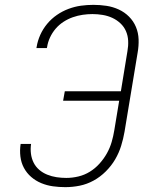

<svg xmlns="http://www.w3.org/2000/svg" viewBox="-20 -763 640 791"><path d="M249 8Q223 8 198 4.5Q173 1 150 -8.5Q127 -18 108.5 -34Q90 -50 78.5 -71.5Q67 -93 64 -118.5Q61 -144 65 -170H108Q105 -150 107.5 -130Q110 -110 118.5 -93Q127 -76 141.5 -63.5Q156 -51 174.5 -43.5Q193 -36 213 -33Q233 -30 253 -30Q278 -30 303 -36Q328 -42 350 -55.5Q372 -69 390 -89Q408 -109 420.5 -131.5Q433 -154 440 -178Q447 -202 451 -227L471 -348H240L247 -387H478L505 -552Q509 -574 508 -595Q507 -616 499 -634.5Q491 -653 476 -667Q461 -681 442.5 -689.5Q424 -698 403 -701.5Q382 -705 361 -705Q341 -705 320.5 -702Q300 -699 280 -692Q260 -685 241.5 -673Q223 -661 209 -644.5Q195 -628 186 -608.5Q177 -589 174 -569L173 -565H130L131 -570Q135 -595 146 -619.5Q157 -644 174.5 -665Q192 -686 214.5 -701.5Q237 -717 262.5 -726.5Q288 -736 313.5 -739.5Q339 -743 365 -743Q392 -743 418.5 -739Q445 -735 469 -724Q493 -713 511.5 -694.5Q530 -676 540 -652Q550 -628 551 -601Q552 -574 547 -546L493 -220Q488 -191 479 -162Q470 -133 454.5 -106.5Q439 -80 416 -57Q393 -34 365.5 -19Q338 -4 308.5 2Q279 8 249 8Z"/></svg>

Font: Iosevka Aile Extralight
Style: Italic
Weight: 200
Italic angle: -9°
Designer: Belleve Invis
Foundry: Belleve Invis
Version: Version 31.1.0; ttfautohint (v1.8.4)